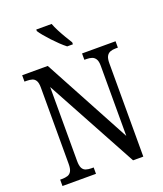

<svg xmlns="http://www.w3.org/2000/svg" viewBox="-168 -1054 989 1163"><g transform="rotate(-20 327.0 -472.5)"><path d="M31 0V-41H43Q64 -41 79.5 -46Q95 -51 103.5 -66.5Q112 -82 112 -113V-605Q112 -635 103.5 -649.5Q95 -664 80 -668.5Q65 -673 45 -673H31V-714H196L498 -153V-605Q498 -634 489 -648.5Q480 -663 465 -668Q450 -673 431 -673H417V-714H633V-673H618Q599 -673 584 -667.5Q569 -662 560.5 -647Q552 -632 552 -601V0H486L166 -589V-113Q166 -82 174 -66.5Q182 -51 197.5 -46Q213 -41 232 -41H247V0ZM347 -785Q329 -799 308.5 -818.5Q288 -838 267.5 -860Q247 -882 230.5 -902Q214 -922 206 -935V-945H305Q313 -923 327 -896Q341 -869 356.5 -843Q372 -817 384 -798V-785Z"/></g></svg>

Font: Noto Serif Condensed
Style: Regular
Weight: 400
Width: 3
Designer: Monotype Design Team
Foundry: Monotype Imaging Inc.
Version: Version 2.015